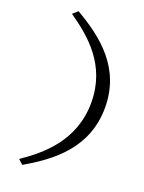

<svg xmlns="http://www.w3.org/2000/svg" viewBox="-165 -815 790 1050"><g transform="rotate(20 230.0 -290.5)"><path d="M102 157.4C254.5 69.3 420.8 -55.4 420.8 -291.1C420.8 -520.8 263.4 -645.5 104 -737.6L75.2 -711.9C196 -627.7 340.6 -509.9 340.6 -291.1C340.6 -69.3 190.1 54.5 75.2 132.7Z"/></g></svg>

Font: Biblismive
Style: Regular
Weight: 400
Designer: Susan Drake
Foundry: Susan Drake
Version: Version 1.0; ttfautohint (v1.8.4.7-5d5b)